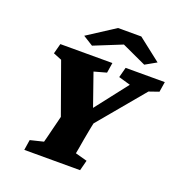

<svg xmlns="http://www.w3.org/2000/svg" viewBox="-134 -869 932 985"><g transform="rotate(20 332.0 -376.0)"><path d="M601.6 -499 315.4 -156.2 398.4 -274.4 388.7 -229.5Q387.7 -222.7 383.3 -201.7Q378.9 -180.7 374.5 -154.3Q370.1 -127.9 366.2 -105.5Q362.3 -83 360.4 -74.2L424.8 -56.6L410.2 0H105.5L114.3 -56.6L186.5 -74.2Q189.5 -84 194.8 -106Q200.2 -127.9 206.5 -153.3Q212.9 -178.7 218.3 -200.2Q223.6 -221.7 225.6 -229.5L235.4 -274.4L248 -156.2L125 -499L79.1 -517.6L93.8 -573.2H377.9L369.1 -517.6L301.8 -499L372.1 -297.9H343.8L500 -499L435.5 -517.6L450.2 -573.2H664.1L655.3 -517.6ZM594.7 -655.3 534.2 -621.1 369.1 -697.3H437.5L249 -621.1L194.3 -655.3L343.8 -752H470.7Z"/></g></svg>

Font: Crimson Pro Black
Style: Italic
Weight: 900
Italic angle: -12°
Designer: Jacques Le Bailly
Foundry: Baron von Fonthausen
Version: Version 1.003